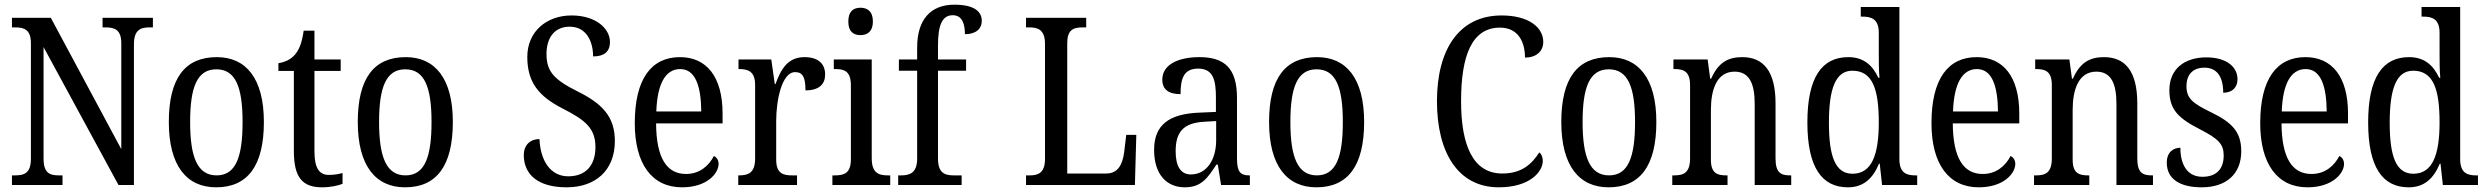

<svg xmlns="http://www.w3.org/2000/svg" viewBox="-20 -790 10618 820"><path d="M31 0H247V-41H232C193 -41 166 -50 166 -113V-589L486 0H552V-601C552 -662 580 -673 618 -673H633V-714H418V-673H431C470 -673 498 -663 498 -605V-153L197 -714H31V-673H45C83 -673 112 -664 112 -605V-113C112 -50 84 -41 43 -41H31Z M903 10C1037 10 1107 -81 1107 -269C1107 -456 1030 -546 906 -546C770 -546 701 -456 701 -269C701 -81 778 10 903 10ZM905 -41C823 -41 792 -119 792 -269C792 -418 822 -494 904 -494C986 -494 1016 -418 1016 -269C1016 -119 987 -41 905 -41Z M1356 10C1393 10 1426 2 1443 -5V-51C1424 -46 1407 -43 1384 -43C1343 -43 1323 -73 1323 -143V-487H1435V-536H1323V-659H1277C1269 -605 1258 -579 1240 -557C1222 -536 1198 -525 1169 -520V-487H1235V-145C1235 -30 1273 10 1356 10Z M1710 10C1844 10 1914 -81 1914 -269C1914 -456 1837 -546 1713 -546C1577 -546 1508 -456 1508 -269C1508 -81 1585 10 1710 10ZM1712 -41C1630 -41 1599 -119 1599 -269C1599 -418 1629 -494 1711 -494C1793 -494 1823 -418 1823 -269C1823 -119 1794 -41 1712 -41Z M2400 10C2522 10 2606 -61 2606 -188C2606 -294 2549 -349 2446 -400C2346 -450 2314 -485 2314 -559C2314 -630 2349 -676 2413 -676C2483 -676 2513 -615 2513 -549C2559 -549 2585 -568 2585 -611C2585 -667 2526 -724 2421 -724C2314 -724 2232 -655 2232 -547C2232 -437 2282 -378 2384 -326C2480 -277 2523 -242 2523 -162C2523 -82 2480 -37 2407 -37C2330 -37 2288 -105 2284 -196C2243 -196 2217 -169 2217 -128C2217 -46 2276 10 2400 10Z M2893 10C3000 10 3049 -50 3049 -90C3049 -108 3039 -119 3029 -124C3008 -83 2969 -47 2910 -47C2828 -47 2783 -114 2782 -263H3066V-305C3066 -463 2997 -546 2884 -546C2761 -546 2691 -452 2691 -264C2691 -90 2764 10 2893 10ZM2975 -314H2783C2787 -430 2821 -495 2885 -495C2950 -495 2974 -422 2975 -314Z M3133 0H3384V-41H3362C3325 -41 3295 -49 3295 -108V-273C3295 -362 3319 -482 3376 -482C3409 -482 3420 -459 3420 -404C3479 -404 3504 -431 3504 -472C3504 -517 3475 -546 3416 -546C3344 -546 3315 -494 3292 -431H3289L3274 -536H3134V-495H3137C3174 -495 3205 -486 3205 -427V-113C3205 -50 3174 -41 3136 -41H3133Z M3655 -640C3684 -640 3708 -655 3708 -698C3708 -742 3684 -757 3655 -757C3625 -757 3603 -742 3603 -698C3603 -655 3625 -640 3655 -640ZM3535 0H3782V-41H3772C3731 -41 3703 -52 3703 -115V-536H3541V-495H3549C3588 -495 3614 -484 3614 -425V-110C3614 -51 3586 -41 3546 -41H3535Z M3816 0H4087V-41H4054C4016 -41 3986 -50 3986 -113V-488H4106V-536H3986V-596C3986 -679 4002 -725 4049 -725C4091 -725 4101 -685 4101 -644C4148 -644 4173 -667 4173 -701C4173 -740 4142 -770 4056 -770C3954 -770 3897 -706 3897 -587V-536H3819V-488H3897V-113C3897 -50 3864 -41 3828 -41H3816Z M4362 0H4827L4833 -214H4790L4781 -139C4774 -88 4755 -49 4705 -49H4538V-605C4538 -662 4563 -673 4603 -673H4619V-714H4362V-673H4377C4414 -673 4443 -662 4443 -602V-111C4443 -52 4414 -41 4379 -41H4362Z M5040 10C5112 10 5138 -31 5175 -87H5181L5195 0H5318V-41H5315C5277 -41 5263 -57 5263 -113V-372C5263 -499 5209 -546 5103 -546C5010 -546 4944 -513 4944 -450C4944 -408 4971 -388 5022 -388C5022 -452 5034 -497 5097 -497C5162 -497 5173 -447 5173 -373V-312L5103 -309C4972 -304 4909 -256 4909 -150C4909 -41 4966 10 5040 10ZM5066 -45C5021 -45 5001 -82 5001 -144C5001 -223 5031 -265 5123 -270L5174 -273V-191C5174 -106 5132 -45 5066 -45Z M5602 10C5736 10 5806 -81 5806 -269C5806 -456 5729 -546 5605 -546C5469 -546 5400 -456 5400 -269C5400 -81 5477 10 5602 10ZM5604 -41C5522 -41 5491 -119 5491 -269C5491 -418 5521 -494 5603 -494C5685 -494 5715 -418 5715 -269C5715 -119 5686 -41 5604 -41Z M6381 10C6513 10 6569 -56 6569 -103C6569 -119 6563 -133 6554 -139C6523 -91 6481 -49 6396 -49C6272 -49 6220 -167 6220 -358C6220 -554 6267 -672 6386 -672C6466 -672 6493 -608 6493 -544C6540 -544 6571 -570 6571 -611C6571 -673 6509 -724 6393 -724C6211 -724 6117 -578 6117 -358C6117 -137 6208 10 6381 10Z M6850 10C6984 10 7054 -81 7054 -269C7054 -456 6977 -546 6853 -546C6717 -546 6648 -456 6648 -269C6648 -81 6725 10 6850 10ZM6852 -41C6770 -41 6739 -119 6739 -269C6739 -418 6769 -494 6851 -494C6933 -494 6963 -418 6963 -269C6963 -119 6934 -41 6852 -41Z M7122 0H7358V-41H7353C7315 -41 7287 -49 7287 -108V-321C7287 -405 7311 -484 7388 -484C7452 -484 7474 -432 7474 -346V0H7630V-41H7626C7588 -41 7563 -50 7563 -113V-349C7563 -486 7511 -546 7421 -546C7361 -546 7319 -524 7288 -454H7284L7273 -536H7127V-495H7132C7169 -495 7198 -486 7198 -427V-113C7198 -50 7168 -41 7130 -41H7122Z M7872 10C7940 10 7979 -29 8005 -91H8008L8018 0H8168V-41H8160C8121 -41 8092 -52 8092 -111V-760H7927V-719H7934C7971 -719 8004 -710 8004 -650V-565C8004 -529 8004 -490 8007 -458H8002C7978 -510 7940 -546 7874 -546C7761 -546 7699 -460 7699 -267C7699 -75 7761 10 7872 10ZM7892 -48C7819 -48 7791 -120 7791 -266C7791 -410 7819 -488 7891 -488C7977 -488 8004 -410 8004 -267C8004 -129 7974 -48 7892 -48Z M8431 10C8538 10 8587 -50 8587 -90C8587 -108 8577 -119 8567 -124C8546 -83 8507 -47 8448 -47C8366 -47 8321 -114 8320 -263H8604V-305C8604 -463 8535 -546 8422 -546C8299 -546 8229 -452 8229 -264C8229 -90 8302 10 8431 10ZM8513 -314H8321C8325 -430 8359 -495 8423 -495C8488 -495 8512 -422 8513 -314Z M8667 0H8903V-41H8898C8860 -41 8832 -49 8832 -108V-321C8832 -405 8856 -484 8933 -484C8997 -484 9019 -432 9019 -346V0H9175V-41H9171C9133 -41 9108 -50 9108 -113V-349C9108 -486 9056 -546 8966 -546C8906 -546 8864 -524 8833 -454H8829L8818 -536H8672V-495H8677C8714 -495 8743 -486 8743 -427V-113C8743 -50 8713 -41 8675 -41H8667Z M9383 10C9488 10 9552 -47 9552 -144C9552 -228 9511 -268 9422 -311C9347 -348 9318 -368 9318 -422C9318 -469 9343 -501 9395 -501C9447 -501 9475 -464 9475 -394C9514 -394 9536 -417 9536 -452C9536 -502 9492 -545 9403 -545C9309 -545 9245 -495 9245 -405C9245 -320 9285 -284 9379 -236C9454 -197 9477 -175 9477 -126C9477 -69 9447 -35 9386 -35C9320 -35 9292 -89 9292 -159C9265 -159 9234 -143 9234 -95C9234 -25 9291 10 9383 10Z M9835 10C9942 10 9991 -50 9991 -90C9991 -108 9981 -119 9971 -124C9950 -83 9911 -47 9852 -47C9770 -47 9725 -114 9724 -263H10008V-305C10008 -463 9939 -546 9826 -546C9703 -546 9633 -452 9633 -264C9633 -90 9706 10 9835 10ZM9917 -314H9725C9729 -430 9763 -495 9827 -495C9892 -495 9916 -422 9917 -314Z M10267 10C10335 10 10374 -29 10400 -91H10403L10413 0H10563V-41H10555C10516 -41 10487 -52 10487 -111V-760H10322V-719H10329C10366 -719 10399 -710 10399 -650V-565C10399 -529 10399 -490 10402 -458H10397C10373 -510 10335 -546 10269 -546C10156 -546 10094 -460 10094 -267C10094 -75 10156 10 10267 10ZM10287 -48C10214 -48 10186 -120 10186 -266C10186 -410 10214 -488 10286 -488C10372 -488 10399 -410 10399 -267C10399 -129 10369 -48 10287 -48Z"/></svg>

Font: Noto Serif Lao Condensed
Style: Regular
Weight: 400
Width: 3
Designer: Monotype Design Team
Foundry: Monotype Imaging Inc.
Version: Version 2.003